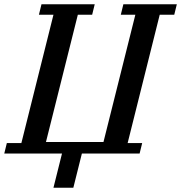

<svg xmlns="http://www.w3.org/2000/svg" viewBox="-46 -718 847 898"><path d="M244 0H-26L-14 -49H54L204 -649H136L148 -698H397L385 -649H318L169 -54H438L587 -649H519L531 -698H781L769 -649H701L551 -49H619L607 0H337L297 160H204Z"/></svg>

Font: IBM Plex Serif Medium
Style: Italic
Weight: 500
Italic angle: -14°
Designer: Mike Abbink, Paul van der Laan, Pieter van Rosmalen
Foundry: Bold Monday
Version: Version 2.5